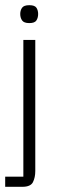

<svg xmlns="http://www.w3.org/2000/svg" viewBox="-29 -560 244 740"><path d="M84 -471Q63 -471 56 -481.5Q49 -492 49 -506Q49 -520 56 -530Q63 -540 84 -540Q105 -540 111.5 -530Q118 -520 118 -506Q118 -492 111.5 -481.5Q105 -471 84 -471ZM61 -406H107V99Q107 124 98 142Q89 160 57 160H-9V121H61Z"/></svg>

Font: Darker Grotesque
Style: Regular
Weight: 400
Designer: Gabriel Lam
Foundry: TypeRant
Version: Version 1.000;gftools[0.9.28]